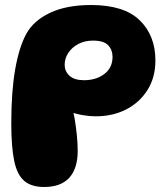

<svg xmlns="http://www.w3.org/2000/svg" viewBox="-20 -739 650 766"><path d="M343 -719Q475 -719 537.5 -658Q600 -597 600 -498Q600 -430 568.5 -380Q537 -330 483.5 -302.5Q430 -275 362 -275Q338 -275 311 -279.5Q284 -284 255 -294L264 -322Q272 -300 277.5 -267.5Q283 -235 286.5 -200.5Q290 -166 290 -137Q290 -67 256.5 -30Q223 7 156 7Q105 7 76.5 -17.5Q48 -42 36.5 -98Q25 -154 25 -247Q25 -373 40.5 -462Q56 -551 85 -604Q114 -657 180 -688Q246 -719 343 -719ZM315 -419Q364 -419 396.5 -444Q429 -469 429 -512Q429 -540 411.5 -558.5Q394 -577 351 -577Q318 -577 292.5 -563.5Q267 -550 252.5 -528Q238 -506 238 -481Q238 -454 257.5 -436.5Q277 -419 315 -419Z"/></svg>

Font: DynaPuff
Style: Bold
Weight: 700
Designer: Toshi Omagari, Jennifer Daniel
Foundry: Google Fonts
Version: Version 2.000